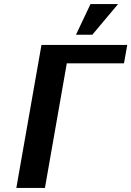

<svg xmlns="http://www.w3.org/2000/svg" viewBox="-20 -920 643 940"><path d="M200 0 307 -610H587L603 -700H183L60 0ZM423 -900 352 -750H432L558 -900Z"/></svg>

Font: Scada
Style: Bold Italic
Weight: 700
Designer: Jovanny Lemonad
Foundry: Jovanny Lemonad
Version: Version 3.005